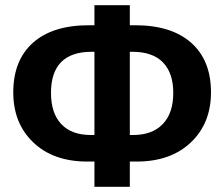

<svg xmlns="http://www.w3.org/2000/svg" viewBox="-20 -713 861 738"><path d="M646 -356Q646 -432 606.5 -473Q567 -514 488 -514H479V-194H491Q565 -194 605.5 -236Q646 -278 646 -356ZM479 5H343V-92H316Q185 -92 108 -165.5Q31 -239 31 -358Q31 -481 106.5 -548.5Q182 -616 322 -616H343V-693H479V-616H499Q639 -616 715 -548.5Q791 -481 791 -358Q791 -239 713.5 -165.5Q636 -92 505 -92H479ZM176 -356Q176 -278 215.5 -236Q255 -194 330 -194H343V-514H333Q176 -514 176 -356Z"/></svg>

Font: Libra Sans
Style: Bold
Weight: 700
Foundry: Context Ltd
Version: Version 1.000